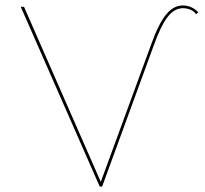

<svg xmlns="http://www.w3.org/2000/svg" viewBox="-20 -683 750 703"><path d="M706 -638 698 -631Q689 -643 676 -648Q663 -653 650 -653Q618 -653 593 -620Q568 -587 542 -514L354 0H345L56 -658H68L349 -17L533 -519Q560 -595 587.5 -629Q615 -663 649 -663Q682 -663 706 -638Z"/></svg>

Font: Ysabeau Hairline
Style: Regular
Weight: 100
Designer: Christian Thalmann (Catharsis Fonts)
Version: Version 0.003